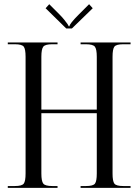

<svg xmlns="http://www.w3.org/2000/svg" viewBox="-20 -907 667 927"><path d="M327.1 -769.5H299.8L200.2 -867.2L217.8 -886.7L265.6 -838.9Q279.3 -825.2 290 -812Q300.8 -798.8 306.2 -790.5Q311.5 -782.2 311.5 -780.3H315.4Q315.4 -792 362.3 -838.9L410.2 -886.7L427.7 -867.2ZM17.6 0V-8.8H51.8Q85.9 -8.8 94.7 -20.5Q103.5 -32.2 103.5 -69.3V-632.8Q103.5 -669.9 94.7 -681.6Q85.9 -693.4 51.8 -693.4H17.6V-702.1H257.8V-693.4H232.4Q198.2 -693.4 189 -681.6Q179.7 -669.9 179.7 -632.8V-377.9H447.3V-632.8Q447.3 -669.9 438 -681.6Q428.7 -693.4 394.5 -693.4H369.1V-702.1H610.4V-693.4H575.2Q541 -693.4 532.2 -681.6Q523.4 -669.9 523.4 -632.8V-69.3Q523.4 -32.2 532.2 -20.5Q541 -8.8 575.2 -8.8H610.4V0H369.1V-8.8H395.5Q429.7 -8.8 438.5 -20.5Q447.3 -32.2 447.3 -69.3V-360.4H179.7V-69.3Q179.7 -32.2 189 -20.5Q198.2 -8.8 232.4 -8.8H257.8V0Z"/></svg>

Font: FoglihtenNo07
Style: Regular
Weight: 500
Designer: gluk (gluksza@wp.pl)
Foundry: gluk (gluksza@wp.pl)
Version: Version 0.871